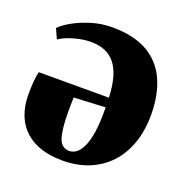

<svg xmlns="http://www.w3.org/2000/svg" viewBox="-105 -634 719 744"><g transform="rotate(20 255.0 -262.0)"><path d="M229.5 13.5Q129.5 13.5 74.8 -36.2Q20 -86 18 -177.5Q18 -214.5 20.2 -239Q22.5 -263.5 26.5 -277H315.5Q313.5 -325.5 303.8 -359.5Q294 -393.5 276.5 -415Q259 -436.5 234 -446.5Q209 -456.5 176.5 -456.5Q145 -456.5 107.8 -446Q70.5 -435.5 49 -420L30.5 -460.5Q45 -476.5 76 -494.2Q107 -512 148.8 -525Q190.5 -538 235 -538Q325.5 -538 382.2 -504.8Q439 -471.5 465.5 -411.2Q492 -351 492 -270.5Q492 -204 473.2 -151.5Q454.5 -99 419.8 -62.2Q385 -25.5 336.8 -6Q288.5 13.5 229.5 13.5ZM241.5 -30.5Q256.5 -30.5 270 -40.5Q283.5 -50.5 294.5 -73.8Q305.5 -97 311.5 -137Q317.5 -177 316.5 -237.5L187 -231Q186.5 -216 186.2 -201Q186 -186 186 -171.5Q186 -102.5 197 -66.5Q208 -30.5 241.5 -30.5Z"/></g></svg>

Font: Merriweather 96pt Black
Style: Regular
Weight: 900
Version: Version 2.100